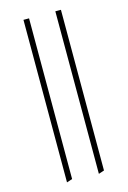

<svg xmlns="http://www.w3.org/2000/svg" viewBox="-131 -792 662 995"><g transform="rotate(-15 200.5 -294.0)"><path d="M271 142V-730H301V132ZM100 142V-730H130V132Z"/></g></svg>

Font: Arima Thin
Style: Regular
Weight: 100
Designer: Joana Correia and Natanael Gama
Foundry: NDISCOVER
Version: Version 1.101;gftools[0.9.23]